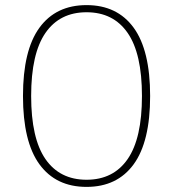

<svg xmlns="http://www.w3.org/2000/svg" viewBox="-20 -720 678 752"><path d="M70 -344Q70 -523 134.5 -611.5Q199 -700 319 -700Q439 -700 503.5 -611.5Q568 -523 568 -344Q568 -165 503.5 -76.5Q439 12 319 12Q199 12 134.5 -76.5Q70 -165 70 -344ZM536 -344Q536 -510 480 -591Q424 -672 319 -672Q214 -672 158 -591Q102 -510 102 -344Q102 -178 158 -97Q214 -16 319 -16Q424 -16 480 -97Q536 -178 536 -344Z"/></svg>

Font: Arima Madurai Thin
Style: Regular
Weight: 250
Designer: Joana Correia and Natanael Gama
Foundry: NDISCOVER
Version: Version 1.020; ttfautohint (v1.5) -l 7 -r 28 -G 50 -x 13 -D 